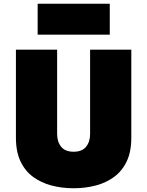

<svg xmlns="http://www.w3.org/2000/svg" viewBox="-20 -965 786 1025"><path d="M65 -700V-230Q65 -155 89.5 -103.5Q114 -52 157 -20.5Q200 11 255.5 25.5Q311 40 373 40Q435 40 490.5 25.5Q546 11 589 -20.5Q632 -52 656.5 -103.5Q681 -155 681 -230V-700H461V-250Q461 -208 439.5 -181.5Q418 -155 373 -155Q328 -155 306.5 -181.5Q285 -208 285 -250V-700ZM181 -780H566V-945H181Z"/></svg>

Font: Jost Black
Style: Regular
Weight: 900
Version: Version 3.710